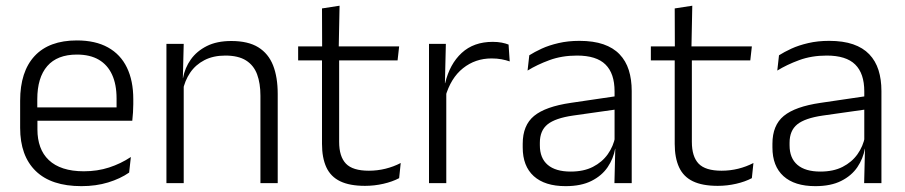

<svg xmlns="http://www.w3.org/2000/svg" viewBox="-20 -641 3168 672"><path d="M265 10.5Q159.5 10.5 105 -42.5Q50.5 -95.5 50.5 -193.5V-288.5Q50.5 -390.5 101.2 -445Q152 -499.5 249 -499.5Q314 -499.5 358 -475Q402 -450.5 424.2 -404.5Q446.5 -358.5 446.5 -294V-276.5Q446.5 -262 445.5 -247.5Q444.5 -233 443 -218.5H387Q388 -240.5 388 -260.2Q388 -280 388 -296.5Q388 -345.5 372.2 -379.8Q356.5 -414 325.8 -432Q295 -450 249 -450Q180.5 -450 145.5 -409.8Q110.5 -369.5 110.5 -293.5V-246L111 -238V-187.5Q111 -154 120.8 -127Q130.5 -100 150.8 -80.8Q171 -61.5 201.8 -51.5Q232.5 -41.5 273.5 -41.5Q321 -41.5 361.8 -54.8Q402.5 -68 438 -91.5L432 -37Q401 -15.5 358.5 -2.5Q316 10.5 265 10.5ZM82 -218.5V-265H429.5V-218.5Z M891.5 0V-306Q891.5 -349.5 879.8 -381Q868 -412.5 841 -429.5Q814 -446.5 768.5 -446.5Q726.5 -446.5 695.5 -430.5Q664.5 -414.5 645.5 -386.5Q626.5 -358.5 619.5 -322.5L607 -367.5H620.5Q627 -403.5 647.8 -432.8Q668.5 -462 703.8 -479.8Q739 -497.5 789.5 -497.5Q848.5 -497.5 884 -475.5Q919.5 -453.5 935.8 -412.2Q952 -371 952 -312V0ZM562.5 0V-487.5H623L620 -367L623 -364V0Z M1257.5 9.5Q1204 9.5 1170.8 -6.5Q1137.5 -22.5 1122.2 -55.5Q1107 -88.5 1107 -137.5V-455.5H1167V-144.5Q1167 -93 1190.8 -68.2Q1214.5 -43.5 1271 -43.5Q1301 -43.5 1329.2 -50.5Q1357.5 -57.5 1382.5 -70.5L1377 -17.5Q1353.5 -5 1322 2.2Q1290.5 9.5 1257.5 9.5ZM1023.5 -429.5V-478.5H1377L1371.5 -429.5ZM1107.5 -471.5 1107 -611.5 1168.5 -621 1165.5 -471.5Z M1538.5 -301.5 1523 -348 1538 -350Q1554 -417 1596 -455.8Q1638 -494.5 1704.5 -494.5Q1722 -494.5 1736 -491.8Q1750 -489 1760 -485L1764 -426Q1751.5 -430.5 1735.5 -433.5Q1719.5 -436.5 1700.5 -436.5Q1643.5 -436.5 1600.5 -402.2Q1557.5 -368 1538.5 -301.5ZM1481.5 0V-487.5H1540.5L1537 -341L1542 -336V0Z M2130.5 0 2133.5 -121.5 2131 -131V-288.5V-321Q2131 -384 2099.2 -415.2Q2067.5 -446.5 1999.5 -446.5Q1946.5 -446.5 1903 -430.5Q1859.5 -414.5 1826.5 -394L1832.5 -447.5Q1850.5 -459 1876 -470.8Q1901.5 -482.5 1934.8 -490.2Q1968 -498 2008 -498Q2057 -498 2091.8 -486Q2126.5 -474 2148.5 -451Q2170.5 -428 2180.8 -395.5Q2191 -363 2191 -322.5V0ZM1959.5 10.5Q1887 10.5 1848.2 -24.5Q1809.5 -59.5 1809.5 -125V-138Q1809.5 -202.5 1849.2 -235.2Q1889 -268 1978 -281L2141 -305L2144 -259L1985.5 -236.5Q1923.5 -227.5 1896.5 -205.8Q1869.5 -184 1869.5 -141.5V-132.5Q1869.5 -87.5 1897 -64Q1924.5 -40.5 1977.5 -40.5Q2023 -40.5 2055.2 -57Q2087.5 -73.5 2107.2 -101.2Q2127 -129 2133.5 -163.5L2145.5 -120.5H2133Q2127 -86 2106.8 -56Q2086.5 -26 2050.2 -7.8Q2014 10.5 1959.5 10.5Z M2492 9.5Q2438.5 9.5 2405.2 -6.5Q2372 -22.5 2356.8 -55.5Q2341.5 -88.5 2341.5 -137.5V-455.5H2401.5V-144.5Q2401.5 -93 2425.2 -68.2Q2449 -43.5 2505.5 -43.5Q2535.5 -43.5 2563.8 -50.5Q2592 -57.5 2617 -70.5L2611.5 -17.5Q2588 -5 2556.5 2.2Q2525 9.5 2492 9.5ZM2258 -429.5V-478.5H2611.5L2606 -429.5ZM2342 -471.5 2341.5 -611.5 2403 -621 2400 -471.5Z M3004.5 0 3007.5 -121.5 3005 -131V-288.5V-321Q3005 -384 2973.2 -415.2Q2941.5 -446.5 2873.5 -446.5Q2820.5 -446.5 2777 -430.5Q2733.5 -414.5 2700.5 -394L2706.5 -447.5Q2724.5 -459 2750 -470.8Q2775.5 -482.5 2808.8 -490.2Q2842 -498 2882 -498Q2931 -498 2965.8 -486Q3000.5 -474 3022.5 -451Q3044.5 -428 3054.8 -395.5Q3065 -363 3065 -322.5V0ZM2833.5 10.5Q2761 10.5 2722.2 -24.5Q2683.5 -59.5 2683.5 -125V-138Q2683.5 -202.5 2723.2 -235.2Q2763 -268 2852 -281L3015 -305L3018 -259L2859.5 -236.5Q2797.5 -227.5 2770.5 -205.8Q2743.5 -184 2743.5 -141.5V-132.5Q2743.5 -87.5 2771 -64Q2798.5 -40.5 2851.5 -40.5Q2897 -40.5 2929.2 -57Q2961.5 -73.5 2981.2 -101.2Q3001 -129 3007.5 -163.5L3019.5 -120.5H3007Q3001 -86 2980.8 -56Q2960.5 -26 2924.2 -7.8Q2888 10.5 2833.5 10.5Z"/></svg>

Font: Anek Tamil Light
Style: Regular
Weight: 300
Designer: Aadarsh Rajan (Tamil), Yesha Goshar (Latin)
Foundry: Ek Type
Version: Version 1.003